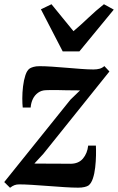

<svg xmlns="http://www.w3.org/2000/svg" viewBox="-35 -877 558 908"><path d="M343.5 -449.5Q330 -449.5 312.8 -449.8Q295.5 -450 276.5 -450.2Q257.5 -450.5 239.5 -451Q221.5 -451.5 206.8 -451.2Q192 -451 182.5 -450.5Q161 -450 145 -438.5Q129 -427 120.2 -408.5Q111.5 -390 110 -368.5H72.5Q70.5 -385 70.5 -412.2Q70.5 -439.5 74 -468.8Q77.5 -498 85.2 -521.5Q93 -545 106 -553.5Q111.5 -557 123 -560.5Q134.5 -564 152 -564Q177 -564 210.5 -561.8Q244 -559.5 280 -556.5Q316 -553.5 349.2 -551Q382.5 -548.5 407 -548.5Q423.5 -548.5 436 -552Q448.5 -555.5 458.5 -564.5L482.5 -539L170 -149.5L127.5 -103.5Q146.5 -103.5 169.5 -103.2Q192.5 -103 216.2 -103Q240 -103 261 -102.8Q282 -102.5 298 -102.5Q336.5 -102.5 357.2 -127Q378 -151.5 382 -188.5H418.5Q419.5 -170 419 -142.2Q418.5 -114.5 415.2 -85.2Q412 -56 404.2 -32.8Q396.5 -9.5 383 0.5Q377 4.5 364.5 7.5Q352 10.5 334.5 10.5Q307 10.5 269.5 8Q232 5.5 191.8 2.5Q151.5 -0.5 115.8 -2.8Q80 -5 56 -5Q43.5 -5 33.8 -1.5Q24 2 12.5 11L-15 -16L298 -405.5ZM261.5 -634 158.5 -833 208.5 -857Q234 -826.5 259.8 -794Q285.5 -761.5 312.5 -729.5Q349.5 -761 383.5 -793.5Q417.5 -826 456.5 -857L503 -831.5L340.5 -634Z"/></svg>

Font: Merriweather 24pt SemiCondensed
Style: Bold Italic
Weight: 700
Width: 4
Italic angle: -7.8°
Designer: Eben Sorkin
Foundry: Eben Sorkin
Version: Version 2.101